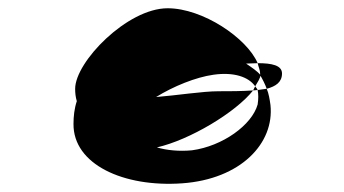

<svg xmlns="http://www.w3.org/2000/svg" viewBox="-20 -723 834 465"><path d="M158 -423C157 -325 279 -269 421 -279C563 -289 645 -376 635 -469C633 -483 631 -496 626 -508C620 -507 613 -506 604 -505C606 -495 606 -483 604 -470C590 -420 519 -369 445 -359C414 -356 384 -359 360 -366C439 -384 550 -450 593 -504C565 -502 535 -502 509 -502C471 -502 408 -492 358 -488C400 -514 454 -536 497 -542C546 -549 582 -537 598 -514C604 -524 610 -533 611 -541C603 -551 589 -560 576 -569C584 -569 596 -570 604 -570C578 -631 471 -703 386 -703C288 -703 162 -573 162 -508C162 -498 163 -488 166 -478C160 -460 158 -441 158 -423ZM593 -504C598 -504 599 -505 604 -505C603 -508 600 -511 598 -514C596 -511 595 -507 593 -504ZM604 -570C606 -561 610 -553 610 -545V-541C616 -531 622 -519 626 -508C648 -514 663 -524 663 -545C663 -565 638 -570 604 -570Z"/></svg>

Font: Ampere
Style: SCSuExt
Weight: 400
Version: Version 1